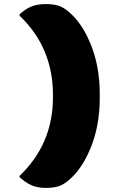

<svg xmlns="http://www.w3.org/2000/svg" viewBox="-20 -790 640 943"><path d="M337 77Q301 113 273 123Q245 133 206 133Q160 133 129.5 117.5Q99 102 76 80V74Q240 -83 240 -311V-326Q240 -439 199.5 -536.5Q159 -634 76 -713V-719Q99 -742 129.5 -756Q160 -770 206 -770Q245 -770 273 -760Q301 -750 337 -714Q395 -656 432.5 -554.5Q470 -453 470 -326V-311Q470 -184 432.5 -82.5Q395 19 337 77Z"/></svg>

Font: Recursive Mn Csl St XBk
Style: Regular
Weight: 1000
Monospace: yes
Version: Version 1.079;hotconv 1.0.112;makeotfexe 2.5.65598; ttfautoh